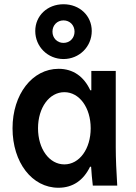

<svg xmlns="http://www.w3.org/2000/svg" viewBox="-20 -874 640 904"><path d="M404 -89H409C411 -60 413 -32 417 0H532C528 -63 525 -129 525 -180V-540H410V-449H405C375 -514 324 -550 256 -550C132 -550 39 -430 39 -270C39 -109 131 10 255 10C323 10 373 -25 404 -89ZM407 -270C407 -173 354 -100 283 -100C212 -100 159 -173 159 -270C159 -367 212 -440 283 -440C354 -440 407 -367 407 -270ZM146 -728C146 -654 205 -596 279 -596C353 -596 412 -654 412 -728C412 -800 355 -854 279 -854C203 -854 146 -800 146 -728ZM279 -672C249 -672 227 -695 227 -725C227 -755 249 -778 279 -778C309 -778 331 -755 331 -725C331 -695 309 -672 279 -672Z"/></svg>

Font: CommitMono
Style: 700Regular
Weight: 700
Monospace: yes
Designer: Eigil Nikolajsen
Foundry: Eigil Nikolajsen
Version: Version 1.143